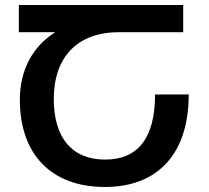

<svg xmlns="http://www.w3.org/2000/svg" viewBox="-20 -734 830 764"><path d="M397 10C611 10 731 -125 731 -358H597C597 -186 530 -99 398 -99C267 -99 194 -185 194 -340C194 -507 288 -606 454 -606H709V-714H55V-606H200C110 -549 59 -456 59 -337C59 -119 185 10 397 10Z"/></svg>

Font: Noto Sans Georgian Semi
Style: Regular
Weight: 600
Designer: Monotype Design Team
Foundry: Monotype Imaging Inc.
Version: Version 1.901